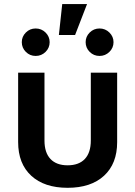

<svg xmlns="http://www.w3.org/2000/svg" viewBox="-20 -896 652 925"><path d="M305.7 8.8Q193.8 8.8 130.6 -49.3Q67.4 -107.4 67.4 -211.4V-545.9H194.3V-219.2Q194.3 -160.6 223.1 -130.1Q252 -99.6 305.7 -99.6Q359.9 -99.6 388.7 -130.1Q417.5 -160.6 417.5 -219.2V-545.9H544.4V-211.4Q544.4 -107.4 481.2 -49.3Q418 8.8 305.7 8.8ZM263.7 -727.5 279.8 -876.5H399.4L341.8 -727.5ZM151.9 -626.5Q124 -626.5 104.5 -646Q85 -665.5 85 -692.9Q85 -719.7 104.5 -739.3Q124 -758.8 151.9 -758.8Q179.7 -758.8 199.5 -739.3Q219.2 -719.7 219.2 -692.9Q219.2 -665.5 199.5 -646Q179.7 -626.5 151.9 -626.5ZM459.5 -626.5Q431.6 -626.5 412.1 -646Q392.6 -665.5 392.6 -692.9Q392.6 -719.7 412.1 -739.3Q431.6 -758.8 459.5 -758.8Q487.3 -758.8 507.1 -739.3Q526.9 -719.7 526.9 -692.9Q526.9 -665.5 507.1 -646Q487.3 -626.5 459.5 -626.5Z"/></svg>

Font: Inter-SemiBold
Style: Regular
Weight: 600
Designer: Rasmus Andersson
Foundry: rsms
Version: Version 4.000;git-a52131595